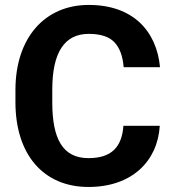

<svg xmlns="http://www.w3.org/2000/svg" viewBox="-20 -741 694 771"><path d="M475.6 -235.8C469.2 -149.4 426.8 -106 335.4 -106C231.4 -106 189.9 -183.6 189.9 -330.6V-380.9C189.9 -530.3 238.8 -605 336.4 -605C384.8 -605 419.4 -593.3 440.4 -570.3C461.4 -547.4 473.1 -514.2 476.6 -471.2H622.6C608.9 -616.2 514.2 -721.2 336.4 -721.2C158.7 -721.2 42 -587.9 42 -379.9V-330.6C42 -121.6 153.3 9.8 335.4 9.8C508.8 9.8 612.8 -92.8 621.6 -235.8Z"/></svg>

Font: Vazirmatn
Style: Bold
Weight: 700
Designer: Saber Rastikerdar
Foundry: Saber Rastikerdar
Version: Version 33.003